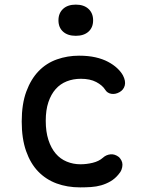

<svg xmlns="http://www.w3.org/2000/svg" viewBox="-20 -801 640 831"><path d="M74 -275Q74 -351 94 -405Q114 -459 147.5 -493.5Q181 -528 226.5 -544Q272 -560 322 -560Q362 -560 393 -553Q424 -546 447.5 -533.5Q471 -521 487 -506Q503 -491 512 -475Q525 -450 520 -431Q515 -412 497 -402Q479 -392 461.5 -395Q444 -398 435 -413Q423 -432 396.5 -446Q370 -460 330 -460Q297 -460 269 -449Q241 -438 221 -415.5Q201 -393 189.5 -359Q178 -325 178 -278Q178 -231 189.5 -195.5Q201 -160 221 -136.5Q241 -113 269 -101.5Q297 -90 328 -90Q355 -90 381.5 -96.5Q408 -103 425 -118Q439 -131 458 -133Q477 -135 495 -121Q501 -115 505.5 -106.5Q510 -98 510 -88Q510 -78 506 -67Q502 -56 492 -45Q477 -27 458 -16Q439 -5 418 1Q397 7 374 8.5Q351 10 327 10Q271 10 225 -7Q179 -24 145.5 -58.5Q112 -93 93 -147Q74 -201 74 -275ZM308 -646Q273 -646 253 -664Q233 -682 233 -713Q233 -744 253 -762.5Q273 -781 308 -781Q343 -781 363 -762.5Q383 -744 383 -713Q383 -682 363 -664Q343 -646 308 -646Z"/></svg>

Font: Maple Mono Normal NL Medium
Style: Regular
Weight: 500
Monospace: yes
Designer: subframe7536
Version: Version 7.000